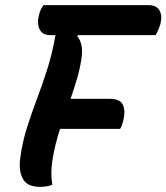

<svg xmlns="http://www.w3.org/2000/svg" viewBox="-20 -720 648 748"><path d="M184 0Q173 4 161 6Q149 8 136 8Q86 8 69 -23.5Q52 -55 59 -105Q67 -165 84.5 -221Q102 -277 123.5 -333.5Q145 -390 164.5 -451.5Q184 -513 196 -583H176Q146 -583 134.5 -605.5Q123 -628 132 -662Q135 -675 139.5 -684Q144 -693 150 -700H558Q590 -700 601.5 -679Q613 -658 605 -627Q597 -601 586 -583H284L281 -578Q293 -565 297.5 -543Q302 -521 297 -489Q291 -450 279.5 -411.5Q268 -373 255 -335H407Q448 -335 458.5 -312Q469 -289 462 -259Q460 -248 456 -236Q452 -224 448 -218H214Q204 -188 196.5 -157Q189 -126 184 -95Q176 -44 184 0Z"/></svg>

Font: Recursive Sn Csl St SmB
Style: Italic
Weight: 600
Italic angle: -15°
Version: Version 1.079;hotconv 1.0.112;makeotfexe 2.5.65598; ttfautoh